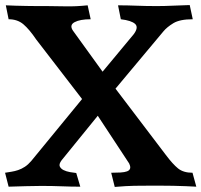

<svg xmlns="http://www.w3.org/2000/svg" viewBox="-20 -734 795 758"><path d="M366 -277 223 -101Q212 -86 216 -77Q220 -68 231 -62.5Q242 -57 256.5 -54.5Q271 -52 281 -51L297 3Q261 3 224 1.5Q187 0 143 0Q113 0 82 1Q51 2 14 3L0 -52Q12 -54 25 -56Q38 -58 51.5 -62.5Q65 -67 78 -75.5Q91 -84 103 -98L304 -343L123 -578Q96 -618 72.5 -638Q49 -658 14 -658L3 -713Q20 -712 41.5 -711.5Q63 -711 85 -710.5Q107 -710 128 -710Q149 -710 167 -710Q199 -710 238.5 -709Q278 -708 326 -713L338 -658Q296 -658 274.5 -646.5Q253 -635 268 -613L385 -451L508 -599Q528 -626 513.5 -639.5Q499 -653 457 -658L446 -713Q482 -713 519 -711.5Q556 -710 599 -710Q629 -710 660.5 -711.5Q692 -713 729 -714L741 -658Q690 -658 664.5 -642.5Q639 -627 625 -610L436 -384L635 -122Q662 -86 683 -69Q704 -52 740 -52L755 3Q738 2 713.5 1Q689 0 663.5 -0.5Q638 -1 613.5 -1Q589 -1 572 -1Q540 -1 510 -0.5Q480 0 433 4L419 -52Q440 -52 456 -53Q472 -54 481.5 -57.5Q491 -61 493.5 -68.5Q496 -76 490 -88L491 -87Z"/></svg>

Font: Lusitana
Style: Bold
Weight: 700
Designer: Ana Paula Megda
Foundry: Ana Paula Megda
Version: Version 1.000; ttfautohint (v1.1) -l 8 -r 50 -G 200 -x 14 -D